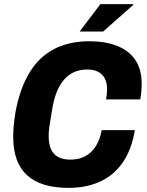

<svg xmlns="http://www.w3.org/2000/svg" viewBox="-20 -899 711 931"><path d="M312 12Q179 12 111.5 -49Q44 -110 44 -236Q44 -264 47 -293.5Q50 -323 55 -355Q76 -469 122.5 -546Q169 -623 242 -661Q315 -699 414 -699Q491 -699 548 -676.5Q605 -654 636 -608.5Q667 -563 667 -492Q667 -475 665.5 -456Q664 -437 660 -417H494Q497 -431 498 -444Q499 -457 499 -468Q499 -498 488 -519Q477 -540 455.5 -551Q434 -562 403 -562Q367 -562 339.5 -549.5Q312 -537 291.5 -514Q271 -491 257 -457.5Q243 -424 235 -381Q229 -345 225 -321Q221 -297 219 -282Q217 -267 216.5 -257.5Q216 -248 216 -239Q216 -202 227 -176.5Q238 -151 261.5 -138Q285 -125 321 -125Q363 -125 393.5 -141.5Q424 -158 444.5 -190Q465 -222 473 -268H634Q618 -173 575 -111Q532 -49 465.5 -18.5Q399 12 312 12ZM366 -746 467 -879H625L626 -875L480 -746Z"/></svg>

Font: Archivo SemiCondensed ExtraBold
Style: Italic
Weight: 800
Width: 4
Italic angle: -10°
Designer: Hector Gatti
Foundry: Omnibus-Type
Version: Version 2.001